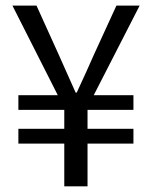

<svg xmlns="http://www.w3.org/2000/svg" viewBox="-20 -658 537 678"><path d="M207 0V-150.9H44.9V-203.1H207V-270H44.9V-321.8H184.1L23.9 -638.2H108.9L187 -465.8Q198.2 -440.9 219 -394Q239.7 -347.2 247.1 -331.1H251Q285.6 -405.3 312 -465.8L391.1 -638.2H473.1L311 -321.8H451.2V-270H289.1V-203.1H451.2V-150.9H289.1V0Z"/></svg>

Font: Source Sans Pro
Style: Regular
Weight: 400
Designer: Paul D. Hunt
Foundry: Adobe Systems Incorporated
Version: Version 3.006;hotconv 1.0.111;makeotfexe 2.5.65597